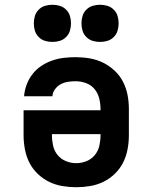

<svg xmlns="http://www.w3.org/2000/svg" viewBox="-20 -778 640 806"><path d="M300 8Q271 8 241.5 3Q212 -2 185.5 -15Q159 -28 137.5 -49Q116 -70 103 -96Q90 -122 84.5 -151.5Q79 -181 79 -210V-315H402V-320Q402 -342 396.5 -364.5Q391 -387 377 -404Q363 -421 341.5 -429Q320 -437 297 -437Q281 -437 265 -434.5Q249 -432 235 -424.5Q221 -417 211 -403.5Q201 -390 200 -374H81Q83 -399 92 -423Q101 -447 116.5 -467Q132 -487 153 -501Q174 -515 198 -523.5Q222 -532 247 -535Q272 -538 297 -538Q327 -538 356.5 -533Q386 -528 412.5 -515Q439 -502 461 -481.5Q483 -461 496.5 -434.5Q510 -408 515.5 -379Q521 -350 521 -320V-210Q521 -181 515.5 -151.5Q510 -122 497 -96Q484 -70 462.5 -49Q441 -28 414.5 -15Q388 -2 358.5 3Q329 8 300 8ZM300 -93Q322 -93 343 -101.5Q364 -110 378 -127Q392 -144 397 -166Q402 -188 402 -210V-215H198V-210Q198 -188 203 -166Q208 -144 222 -127Q236 -110 257 -101.5Q278 -93 300 -93ZM400 -602Q384 -602 369 -606.5Q354 -611 342.5 -622.5Q331 -634 326.5 -649Q322 -664 322 -680Q322 -696 326.5 -711Q331 -726 342.5 -737.5Q354 -749 369 -753.5Q384 -758 400 -758Q416 -758 431 -753.5Q446 -749 457.5 -737.5Q469 -726 473.5 -711Q478 -696 478 -680Q478 -664 473.5 -649Q469 -634 457.5 -622.5Q446 -611 431 -606.5Q416 -602 400 -602ZM200 -602Q184 -602 169 -606.5Q154 -611 142.5 -622.5Q131 -634 126.5 -649Q122 -664 122 -680Q122 -696 126.5 -711Q131 -726 142.5 -737.5Q154 -749 169 -753.5Q184 -758 200 -758Q216 -758 231 -753.5Q246 -749 257.5 -737.5Q269 -726 273.5 -711Q278 -696 278 -680Q278 -664 273.5 -649Q269 -634 257.5 -622.5Q246 -611 231 -606.5Q216 -602 200 -602Z"/></svg>

Font: Iosevka Slab Extended
Style: Bold
Weight: 700
Width: 7
Monospace: yes
Designer: Belleve Invis
Foundry: Belleve Invis
Version: Version 11.1.0; ttfautohint (v1.8.3)